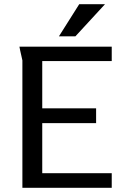

<svg xmlns="http://www.w3.org/2000/svg" viewBox="-20 -889 589 909"><path d="M509 0H86V-603Q86 -604 82.5 -619Q79 -634 75.5 -650Q72 -666 72 -668H509V-600H180V-376H435V-306H180V-69H509ZM337 -717H259L355 -869H477Z"/></svg>

Font: Rosario
Style: Regular
Weight: 400
Designer: Hector Gatti
Foundry: Omnibus-Type
Version: Version 1.004